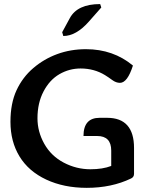

<svg xmlns="http://www.w3.org/2000/svg" viewBox="-20 -906 719 933"><path d="M30.8 -314Q30.8 -403.8 60.3 -467.3Q89.8 -530.8 141.8 -575.2Q193.8 -619.6 258.5 -643.3Q323.2 -667 397.5 -667Q530.3 -667 626 -587.4Q599.1 -503.4 563 -503.4Q543.9 -503.4 525.4 -517.1Q506.8 -530.8 490.2 -541Q437.5 -573.2 371.6 -573.2Q316.9 -573.2 269 -545.7Q221.2 -518.1 191.7 -461.9Q162.1 -405.8 162.1 -331.1Q162.1 -266.1 195.3 -207Q228.5 -147.9 289.8 -115.7Q351.1 -83.5 419.4 -83.5Q479 -83.5 520.5 -99.6V-174.3Q520.5 -245.1 452.1 -245.1H385.7Q385.7 -333.5 463.9 -333.5H500.5Q631.3 -333.5 631.3 -187V-61Q631.3 -45.4 616.7 -38.6Q522 6.8 401.4 6.8Q290.5 6.8 204.6 -33.4Q118.7 -73.7 74.7 -146Q30.8 -218.3 30.8 -314ZM287.6 -731 282.2 -749.5 319.3 -817.9Q356 -886.2 466.8 -886.2L472.2 -869.6L411.1 -800.3Q349.6 -731 287.6 -731Z"/></svg>

Font: ALMAS
Style: Bold
Weight: 700
Designer: ALMAS Font/ by Husham Jawad Kadhim, derived from the Bainsely font by/ Paul James MIller
Foundry: High-Logic / Made with FontCreator
Version: Version 1.411;September 19, 2021;FontCreator 14.0.0.2814 32-